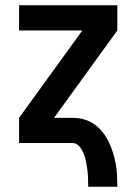

<svg xmlns="http://www.w3.org/2000/svg" viewBox="-20 -540 515 725"><path d="M313 165Q313 149 312.5 133.5Q312 118 310 102Q308 86 305 70.5Q302 55 296 40Q290 25 279.5 12.5Q269 0 253 0H52V-95L291 -425H52V-520H423V-425L184 -95H253Q275 -95 296 -89.5Q317 -84 335 -71.5Q353 -59 367 -41.5Q381 -24 390.5 -4.5Q400 15 406.5 36Q413 57 417 78.5Q421 100 422 121.5Q423 143 423 165Z"/></svg>

Font: Iosevka QP
Style: Bold
Weight: 700
Designer: Belleve Invis
Foundry: Belleve Invis
Version: Version 20.0.0; ttfautohint (v1.8.4)